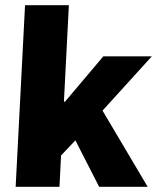

<svg xmlns="http://www.w3.org/2000/svg" viewBox="-20 -716 608 736"><path d="M76 -696H244L225 -326H229L376 -500H562L373 -292L546 0H360L269 -178L214 -120L208 0H40Z"/></svg>

Font: Kilde Sans Black
Style: Regular
Weight: 900
Italic angle: -3°
Designer: Paul D. Hunt
Foundry: Adobe Systems Incorporated
Version: Version 1.050;PS Version 1.000;hotconv 1.0.70;makeotf.lib2.5